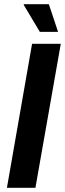

<svg xmlns="http://www.w3.org/2000/svg" viewBox="-20 -896 310 916"><path d="M13 0 133 -687H270L149 0ZM170 -744 93 -873 94 -876H213L257 -744Z"/></svg>

Font: Archivo Condensed
Style: Bold Italic
Weight: 700
Width: 3
Italic angle: -10°
Designer: Hector Gatti
Foundry: Omnibus-Type
Version: Version 2.001